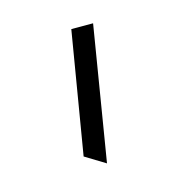

<svg xmlns="http://www.w3.org/2000/svg" viewBox="-54 -800 339 361"><g transform="rotate(-15 115.0 -619.5)"><path d="M113.3 -488.8 74.2 -512.7 113.8 -750H156.2Z"/></g></svg>

Font: Pinar DS1 Regular
Style: Regular
Weight: 400
Designer: Amin Abedi
Version: Version 3.000